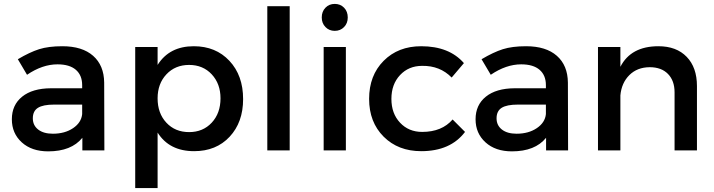

<svg xmlns="http://www.w3.org/2000/svg" viewBox="-20 -774 3675 988"><path d="M41 -160.2Q41 -233.9 94 -276.6Q147 -319.3 242.2 -319.8H402.8V-335.9Q402.8 -386.7 370.4 -414.8Q337.9 -442.9 275.9 -442.9Q198.2 -442.9 119.1 -389.2L71.8 -469.2Q132.8 -505.4 181.2 -520.8Q229.5 -536.1 300.8 -536.1Q403.3 -536.1 459.2 -486.8Q515.1 -437.5 516.1 -349.1L517.1 0H403.8V-64.9Q347.2 4.9 228 4.9Q143.1 4.9 92 -41.5Q41 -87.9 41 -160.2ZM148.9 -165Q148.9 -128.9 176.5 -107.4Q204.1 -85.9 252 -85.9Q313.5 -85.9 356 -114.5Q398.4 -143.1 402.8 -187V-235.8H258.8Q201.7 -235.8 175.3 -219.2Q148.9 -202.6 148.9 -165Z M675.8 193.8V-532.2H791V-439.9Q851.6 -536.1 977.1 -536.1Q1090.3 -536.1 1160.6 -460.9Q1231 -385.7 1231 -264.2Q1231 -144.5 1161.6 -70.3Q1092.3 3.9 979 3.9Q851.1 3.9 791 -91.8V193.8ZM791 -268.1Q791 -190.9 836.2 -142.6Q881.3 -94.2 953.1 -94.2Q1024.4 -94.2 1069.6 -142.8Q1114.7 -191.4 1114.7 -268.1Q1114.7 -342.8 1069.6 -391.4Q1024.4 -439.9 953.1 -439.9Q881.8 -439.9 836.4 -391.6Q791 -343.3 791 -268.1Z M1355.5 0V-742.2H1470.7V0Z M1635.7 -684.1Q1635.7 -714.8 1654.8 -734.4Q1673.8 -753.9 1702.6 -753.9Q1731.4 -753.9 1750.5 -734.4Q1769.5 -714.8 1769.5 -684.1Q1769.5 -654.3 1750.5 -634.8Q1731.4 -615.2 1702.6 -615.2Q1673.8 -615.2 1654.8 -634.8Q1635.7 -654.3 1635.7 -684.1ZM1645.5 0V-532.2H1759.8V0Z M1879.4 -265.1Q1879.4 -385.7 1954.1 -460.9Q2028.8 -536.1 2147.5 -536.1Q2291.5 -536.1 2367.2 -449.2L2304.2 -375Q2244.1 -436.5 2152.3 -435.1Q2083 -435.1 2038.6 -387.7Q1994.1 -340.3 1994.1 -265.1Q1994.1 -189.9 2038.6 -142.6Q2083 -95.2 2152.3 -95.2Q2253.9 -95.2 2309.1 -159.2L2373 -95.2Q2297.9 3.9 2147.5 3.9Q2028.8 3.9 1954.1 -70.8Q1879.4 -145.5 1879.4 -265.1Z M2427.2 -160.2Q2427.2 -233.9 2480.2 -276.6Q2533.2 -319.3 2628.4 -319.8H2789.1V-335.9Q2789.1 -386.7 2756.6 -414.8Q2724.1 -442.9 2662.1 -442.9Q2584.5 -442.9 2505.4 -389.2L2458 -469.2Q2519 -505.4 2567.4 -520.8Q2615.7 -536.1 2687 -536.1Q2789.6 -536.1 2845.5 -486.8Q2901.4 -437.5 2902.3 -349.1L2903.3 0H2790V-64.9Q2733.4 4.9 2614.3 4.9Q2529.3 4.9 2478.3 -41.5Q2427.2 -87.9 2427.2 -160.2ZM2535.2 -165Q2535.2 -128.9 2562.7 -107.4Q2590.3 -85.9 2638.2 -85.9Q2699.7 -85.9 2742.2 -114.5Q2784.7 -143.1 2789.1 -187V-235.8H2645Q2587.9 -235.8 2561.5 -219.2Q2535.2 -202.6 2535.2 -165Z M3057.1 0V-532.2H3172.4V-430.2Q3226.6 -536.1 3368.2 -536.1Q3460.9 -536.1 3513.7 -481.4Q3566.4 -426.8 3566.4 -331.1V0H3451.2V-298.8Q3451.2 -358.9 3417.2 -393.6Q3383.3 -428.2 3323.2 -428.2Q3258.8 -427.7 3218.5 -387.5Q3178.2 -347.2 3172.4 -283.2V0Z"/></svg>

Font: Trueno
Style: Regular
Weight: 400
Designer: Julieta Ulanovsky
Foundry: Julieta Ulanovsky
Version: Version 3.001b | FøM Fix